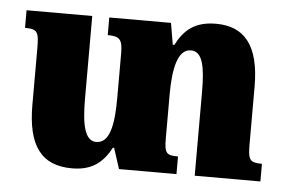

<svg xmlns="http://www.w3.org/2000/svg" viewBox="-42 -560 941 629"><g transform="rotate(5 428.0 -245.5)"><path d="M788 -120V-308C788 -444 737 -502 645 -502C576 -502 541 -473 514 -421H509L497 -492H294V-434C334 -434 343 -424 343 -377V-231C343 -143 331 -82 287 -82C249 -82 238 -135 238 -220V-492H22V-434C63 -434 68 -425 68 -371V-185C68 -51 114 11 215 11C273 11 313 -11 343 -68H347L369 0H558V-58C520 -58 513 -64 513 -114V-258C513 -338 525 -408 570 -408C608 -408 618 -360 618 -275V0H834V-58C793 -58 788 -67 788 -120Z"/></g></svg>

Font: Noto Serif Armenian Condensed Black
Style: Regular
Weight: 900
Width: 3
Designer: Monotype Design Team
Foundry: Monotype Imaging Inc.
Version: Version 2.008